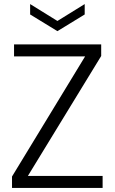

<svg xmlns="http://www.w3.org/2000/svg" viewBox="-20 -923 563 943"><path d="M39 0ZM39 0ZM484 0H39V-56L398 -646H49V-705H477V-648L117 -59H484ZM262 -770 128 -852V-903L262 -820L396 -903V-852Z"/></svg>

Font: Ulagadi Sans Light
Style: Regular
Weight: 300
Designer: Ninad Kale (Devanagari), Jonny Pinhorn (Latin)
Foundry: Indian Type Foundry
Version: Version 3.01;March 29, 2020;FontCreator 12.0.0.2522 64-bit; 